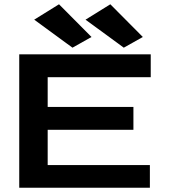

<svg xmlns="http://www.w3.org/2000/svg" viewBox="-20 -878 790 898"><path d="M70 0V-624H685V-517H203V-378H604V-271H203V-106H681V0ZM319 -655 140 -786 256 -858 408 -705ZM559 -655 380 -786 496 -858 648 -705Z"/></svg>

Font: Inconsolata ExtraExpanded ExtraBold
Style: Regular
Weight: 800
Width: 8
Monospace: yes
Designer: Raph Levien, Cyreal, Brenton Simpson
Foundry: Raph Levien, Cyreal, Google
Version: Version 3.001; ttfautohint (v1.8.2.53-6de2)